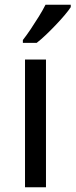

<svg xmlns="http://www.w3.org/2000/svg" viewBox="-20 -786 317 806"><path d="M277 -756Q268 -742 251 -722Q234 -702 213.5 -680.5Q193 -659 172.5 -639.5Q152 -620 134 -606H76V-618Q91 -637 108.5 -663Q126 -689 143 -716.5Q160 -744 171 -766H277ZM173 0H85V-536H173Z"/></svg>

Font: binaryhoriontal115
Style: Book
Weight: 400
Designer: Jelle Bosma - Monotype Design Team
Foundry: Monotype Imaging Inc.
Version: Version 2.003